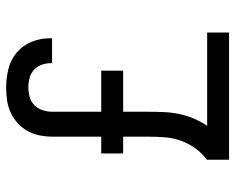

<svg xmlns="http://www.w3.org/2000/svg" viewBox="-92 -692 783 640"><g transform="rotate(-90 300.0 -371.5)"><path d="M88 0V-74Q110 -90 126.5 -113Q143 -136 152 -162Q161 -188 163 -216Q165 -244 165 -272V-353H109V-426H165V-589Q165 -610 169 -631Q173 -652 183.5 -671Q194 -690 210 -704.5Q226 -719 245.5 -728Q265 -737 286.5 -740Q308 -743 329 -743Q360 -743 390.5 -735.5Q421 -728 445 -708Q469 -688 481 -658.5Q493 -629 493 -598Q493 -596 493 -594Q493 -592 493 -590H410Q410 -591 410 -592Q410 -593 410 -594Q410 -610 404.5 -625Q399 -640 387.5 -650.5Q376 -661 360.5 -665Q345 -669 329 -669Q313 -669 297 -664.5Q281 -660 269.5 -648.5Q258 -637 253 -621Q248 -605 248 -589V-426H385V-353H248V-272Q248 -246 247 -220Q246 -194 241 -168.5Q236 -143 226 -119Q216 -95 201 -73H512V0Z"/></g></svg>

Font: Bmono
Style: Regular
Weight: 400
Monospace: yes
Designer: Belleve Invis
Foundry: Belleve Invis
Version: Version 11.2.2; ttfautohint (v1.8.2)